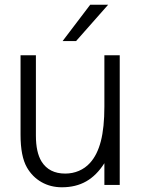

<svg xmlns="http://www.w3.org/2000/svg" viewBox="-20 -783 598 813"><path d="M94 -74Q67 -121 67 -212V-549H132V-209Q132 -138 156 -99Q188 -48 256 -48Q287 -48 314 -59.5Q341 -71 361 -93Q392 -127 407 -185Q422 -243 422 -332V-549H487V0H422V-92Q389 -40 345 -15Q301 10 242 10Q194 10 155.5 -12Q117 -34 94 -74ZM302 -609H245L362 -763H438Z"/></svg>

Font: Open Sauce One Light
Style: Regular
Weight: 300
Designer: Alfredo Marco Pradil
Foundry: Creative Sauce Fz LLC
Version: Version 1.477